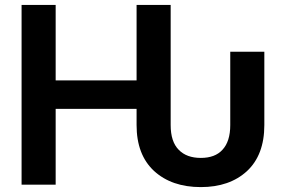

<svg xmlns="http://www.w3.org/2000/svg" viewBox="-20 -750 1160 783"><path d="M608 -53Q537 -119 537 -240V-306H207V3H68V-730H207V-422H537V-730H676V-240Q676 -172 709 -139Q741 -106 799 -106Q857 -106 887 -139Q919 -173 919 -240V-539H1058V-240Q1058 -118 987 -52Q916 13 799 13Q680 13 608 -53Z"/></svg>

Font: Sinter Bold
Style: Regular
Weight: 700
Foundry: Adobe & rsms
Version: Version 1.000